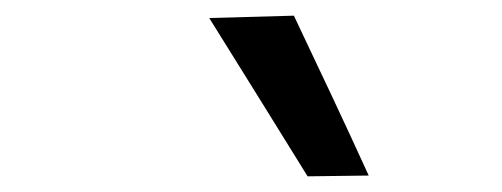

<svg xmlns="http://www.w3.org/2000/svg" viewBox="-20 -798 640 245"><path d="M372.5 -573Q342 -622.5 310.5 -673Q279 -723.5 247 -775L355 -778Q379 -727 403 -676.5Q427 -625.5 450.5 -574Z"/></svg>

Font: Heraclito Medium
Style: Italic
Weight: 500
Italic angle: -12°
Designer: Kostas Bartsokas (font) & Cristiano Sobral (main changes)
Foundry: Kostas Bartsokas (font) & Cristiano Sobral (main changes)
Version: Version 1.00;July 8, 2020;FontCreator 13.0.0.2655 64-bit